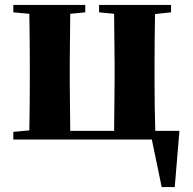

<svg xmlns="http://www.w3.org/2000/svg" viewBox="-20 -566 782 779"><path d="M34 0H596L636 193H689L708 -35H610C608 -93 607 -181 607 -238V-308C607 -364 608 -451 609 -509L674 -516V-546H382V-516L443 -510L445 -308V-238L443 -35H265L263 -238V-308L265 -510L326 -516V-546H34V-516L99 -510C100 -451 101 -364 101 -308V-238C101 -182 100 -95 99 -37L34 -31Z"/></svg>

Font: Noto Serif SC Black
Style: Regular
Weight: 900
Designer: Ryoko NISHIZUKA 西塚涼子 (kana & ideographs); Frank Grießhammer (Latin, Greek & Cyrillic); Wenlong ZHANG 张文龙 (bopomofo); San
Foundry: Adobe
Version: Version 2.001;hotconv 1.1.0;makeotfexe 2.6.0